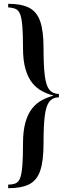

<svg xmlns="http://www.w3.org/2000/svg" viewBox="-20 -802 354 1010"><path d="M23 -782Q93 -782 133.5 -761Q174 -740 191.5 -689.5Q209 -639 209 -551Q209 -457 215.5 -405Q222 -353 238.5 -331.5Q255 -310 285 -308H290V-290H285Q255 -288 238.5 -266Q222 -244 215.5 -192.5Q209 -141 209 -47Q209 45 191.5 96Q174 147 133.5 167.5Q93 188 23 188V169Q46 169 62 162.5Q78 156 86 134.5Q94 113 97.5 70Q101 27 101 -47Q101 -114 114 -159Q127 -204 149.5 -232Q172 -260 201.5 -275.5Q231 -291 262 -299Q231 -307 201.5 -322.5Q172 -338 149.5 -366Q127 -394 114 -439Q101 -484 101 -551Q101 -622 97.5 -664Q94 -706 86 -727Q78 -748 62 -755Q46 -762 23 -763Z"/></svg>

Font: Playfair Display Medium
Style: Regular
Weight: 500
Designer: Claus Eggers Sørensen
Foundry: Claus Eggers Sørensen
Version: Version 1.203